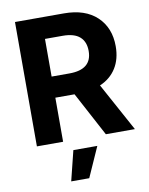

<svg xmlns="http://www.w3.org/2000/svg" viewBox="-102 -801 860 1106"><g transform="rotate(-10 328.5 -248.0)"><path d="M63.5 0V-727.5H349.6Q473.6 -727.5 542.2 -662.6Q610.8 -597.7 610.8 -489.7Q610.8 -415 577.6 -362.1Q544.4 -309.1 482.4 -282.7L636.7 0H466.8L329.1 -257.8H216.8V0ZM216.8 -381.3H320.8Q452.6 -381.3 452.6 -489.7Q452.6 -543.9 419.9 -572.8Q387.2 -601.6 320.3 -601.6H216.8ZM223.1 232.9 266.6 57.6H406.7L328.6 232.9Z"/></g></svg>

Font: Konkhmer Sleokchher
Style: Regular
Weight: 400
Designer: Suon May Sophanith
Version: Version 1.000; ttfautohint (v1.8.4.7-5d5b);gftools[0.9.23]